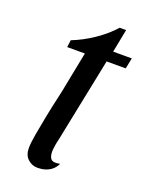

<svg xmlns="http://www.w3.org/2000/svg" viewBox="-123 -670 577 755"><g transform="rotate(20 165.5 -293.0)"><path d="M128 21Q106 21 88.5 5Q71 -11 71 -41Q71 -61 77.5 -98.5Q84 -136 92.5 -179Q101 -222 110 -261Q119 -300 123 -323L151 -465H77L81 -495Q127 -513 170.5 -542.5Q214 -572 245 -607H272L253 -510H331L322 -465H242L171 -116Q167 -100 165 -87.5Q163 -75 162 -64Q161 -39 170.5 -28.5Q180 -18 208 -24Q201 -9 189.5 1Q178 11 163 16Q148 21 128 21Z"/></g></svg>

Font: Sansita Swashed Light Light
Style: Regular
Weight: 300
Version: Version 1.003